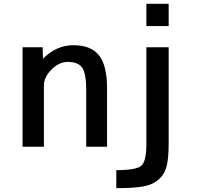

<svg xmlns="http://www.w3.org/2000/svg" viewBox="-20 -771 1040 1010"><path d="M591.8 124Q697.3 124 723.6 100.6Q750 77.1 750 -12.7V-522.5H867.2V-12.7Q867.2 59.6 856.9 102.1Q846.7 144.5 814.9 172.9Q783.2 201.2 732.4 210Q681.6 218.8 591.8 218.8ZM750 -633.8V-751H867.2V-633.8ZM543 -309.6V1H433.6V-295.9Q433.6 -383.8 412.6 -414.6Q391.6 -445.3 335.9 -445.3Q291 -445.3 251 -405.3Q210.9 -365.2 210.9 -320.3V1H98.6V-522.5H204.1L206.1 -461.9Q276.4 -533.2 366.2 -533.2Q458 -533.2 500.5 -480Q543 -426.8 543 -309.6Z"/></svg>

Font: Gen Shin Gothic Monospace Medium
Style: Regular
Weight: 500
Designer: [Source Han Sans]
Ryoko NISHIZUKA  (kana & ideographs); Paul D. Hunt (Latin, Greek & Cyrillic); Wenlong ZHANG  (bopomofo
Version: Version 1.002.20150607